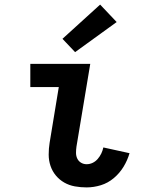

<svg xmlns="http://www.w3.org/2000/svg" viewBox="-20 -808 640 836"><path d="M357 8Q331 8 306 3.5Q281 -1 260 -13Q239 -25 223.5 -43.5Q208 -62 200 -85.5Q192 -109 192 -135Q192 -161 196 -186L236 -429H112V-530H373L313 -170Q311 -156 311 -142.5Q311 -129 316.5 -117.5Q322 -106 333 -99.5Q344 -93 357 -93Q371 -93 383.5 -99Q396 -105 405.5 -116Q415 -127 421 -139.5Q427 -152 430 -166L544 -141Q535 -110 518 -82Q501 -54 475.5 -32.5Q450 -11 419 -1.5Q388 8 357 8ZM307 -581 252 -639 416 -788 488 -712Z"/></svg>

Font: Iosevka Curly Slab Extended
Style: Bold Italic
Weight: 700
Width: 7
Italic angle: -9°
Monospace: yes
Designer: Belleve Invis
Foundry: Belleve Invis
Version: Version 11.0.0; ttfautohint (v1.8.3)